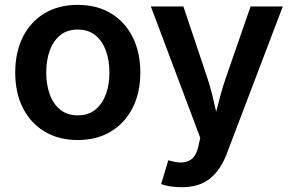

<svg xmlns="http://www.w3.org/2000/svg" viewBox="-20 -573 1219 801"><path d="M304.2 11.2Q224.6 11.2 166 -24.2Q107.4 -59.6 75.4 -122.8Q43.5 -186 43.5 -270Q43.5 -355 75.4 -418.7Q107.4 -482.4 166 -517.6Q224.6 -552.7 304.2 -552.7Q383.8 -552.7 442.4 -517.6Q501 -482.4 533.2 -418.7Q565.4 -355 565.4 -270Q565.4 -186 533.2 -122.8Q501 -59.6 442.4 -24.2Q383.8 11.2 304.2 11.2ZM304.2 -91.8Q348.6 -91.8 377.9 -115.7Q407.2 -139.6 421.9 -180.2Q436.5 -220.7 436.5 -270.5Q436.5 -320.8 421.9 -361.3Q407.2 -401.9 377.9 -425.8Q348.6 -449.7 304.2 -449.7Q260.3 -449.7 231 -425.8Q201.7 -401.9 187.3 -361.3Q172.9 -320.8 172.9 -270.5Q172.9 -220.7 187.3 -180.2Q201.7 -139.6 231 -115.7Q260.3 -91.8 304.2 -91.8ZM652.3 194.8 682.1 95.7 697.3 99.6Q740.2 111.3 769 97.4Q797.9 83.5 807.6 36.6L815.4 2L609.4 -545.9H745.1L844.7 -249Q856.4 -213.4 865.2 -178Q874 -142.6 881.8 -106.9Q891.1 -143.1 900.6 -178.5Q910.2 -213.9 922.4 -249L1025.4 -545.9H1159.7L925.3 70.3Q900.4 135.7 856 171.9Q811.5 208 737.3 208Q710.4 208 687.7 204.1Q665 200.2 652.3 194.8Z"/></svg>

Font: Inter-SemiBold
Style: Regular
Weight: 600
Designer: Rasmus Andersson
Foundry: rsms
Version: Version 4.000;git-a52131595